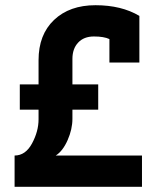

<svg xmlns="http://www.w3.org/2000/svg" viewBox="-20 -717 591 737"><path d="M128 -393V-486Q128 -584 187.5 -640.5Q247 -697 346.5 -697Q446 -697 515 -656V-477H400V-567Q379 -577 340.5 -577Q302 -577 280 -553.5Q258 -530 258 -491V-393H357V-296H258V-261Q258 -221 239.5 -179Q221 -137 194 -120H525V0H36V-120Q78 -120 103 -166.5Q128 -213 128 -259V-296H56V-393Z"/></svg>

Font: Cherry Swash
Style: Bold
Weight: 700
Designer: Kasatkina Nataliya
Foundry: Nataliya Kasatkina
Version: Version 1.001